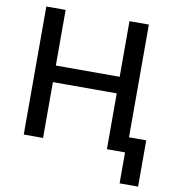

<svg xmlns="http://www.w3.org/2000/svg" viewBox="-96 -812 987 1074"><g transform="rotate(10 398.0 -275.5)"><path d="M189.6 -727.3V-411.2H552.2V-727.3H662.3V-87H760.3V175.8H655.2V0H552.2V-317.1H189.6V0H79.9V-727.3Z"/></g></svg>

Font: Inter P Medium
Style: Regular
Weight: 500
Designer: Rasmus Andersson
Foundry: rsms
Version: Version 3.018;git-588b23468